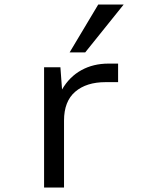

<svg xmlns="http://www.w3.org/2000/svg" viewBox="-20 -835 640 855"><path d="M176.3 0ZM265.1 0H176.3V-535.6H249L256.3 -436.5Q289.1 -493.2 342.3 -522.5Q395.5 -551.8 462.9 -551.8H505.9V-469.2H450.2Q364.7 -469.2 314.9 -426.5Q265.1 -383.8 265.1 -297.9ZM290 -601.6 417.5 -814.9H530.8L359.4 -601.6Z"/></svg>

Font: Oxygen Mono
Style: Regular
Weight: 400
Designer: Vernon Adams
Foundry: Vernon Adams
Version: Version 0.201; ttfautohint (v0.8) -r 50 -G 200 -x